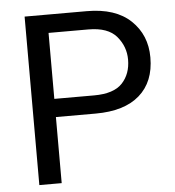

<svg xmlns="http://www.w3.org/2000/svg" viewBox="-51 -759 734 807"><g transform="rotate(-5 315.5 -355.5)"><path d="M176.8 -278.8V0H82.5V-710.9H344.7Q465.8 -710.9 530 -649.9Q594.2 -588.9 594.2 -494.1Q594.2 -391.1 530 -335Q465.8 -278.8 344.7 -278.8ZM176.8 -633.8V-355.5H344.7Q427.7 -355.5 463.9 -394Q500 -432.6 500 -493.2Q500 -547.9 463.9 -590.8Q427.7 -633.8 344.7 -633.8Z"/></g></svg>

Font: Roboto21382017
Style: Regular
Weight: 400
Designer: Christian Robertson
Foundry: Google
Version: Version 2.138; 2017